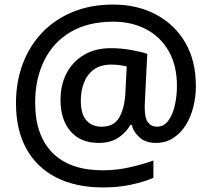

<svg xmlns="http://www.w3.org/2000/svg" viewBox="-20 -734 928 841"><path d="M838 -357Q838 -311 827 -266.5Q816 -222 794 -186.5Q772 -151 739 -129.5Q706 -108 662 -108Q619 -108 592 -131.5Q565 -155 557 -187H551Q533 -154 498.5 -131Q464 -108 413 -108Q332 -108 288.5 -159.5Q245 -211 245 -296Q245 -363 272 -414Q299 -465 348.5 -494Q398 -523 465 -523Q510 -523 555 -515Q600 -507 625 -498L615 -296Q614 -281 614 -273.5Q614 -266 614 -260Q614 -216 628.5 -197.5Q643 -179 668 -179Q697 -179 716.5 -204.5Q736 -230 745.5 -271.5Q755 -313 755 -358Q755 -447 719 -510Q683 -573 620 -606Q557 -639 476 -639Q366 -639 289.5 -594Q213 -549 173.5 -468.5Q134 -388 134 -285Q134 -141 210 -64.5Q286 12 430 12Q490 12 547.5 -1Q605 -14 652 -31V45Q607 64 551.5 75.5Q496 87 431 87Q312 87 226.5 43.5Q141 0 95.5 -82.5Q50 -165 50 -282Q50 -375 79.5 -454Q109 -533 165 -591.5Q221 -650 299.5 -682Q378 -714 476 -714Q581 -714 663 -670.5Q745 -627 791.5 -547.5Q838 -468 838 -357ZM334 -294Q334 -233 359 -206Q384 -179 425 -179Q479 -179 502 -219Q525 -259 529 -323L535 -443Q523 -446 505 -448.5Q487 -451 467 -451Q420 -451 390.5 -429Q361 -407 347.5 -371Q334 -335 334 -294Z"/></svg>

Font: Noto Sans Adlam Unjoined Medium
Style: Regular
Weight: 500
Version: Version 3.001